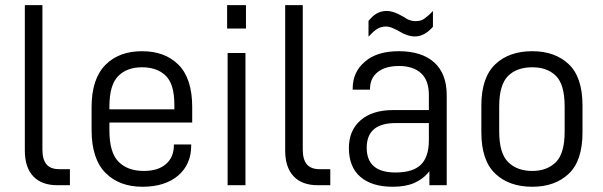

<svg xmlns="http://www.w3.org/2000/svg" viewBox="-20 -710 2311 736"><path d="M107.4 -34.2Q75.2 -68.4 75.2 -132.8V-690.4H142.6V-136.7Q142.6 -98.6 158.2 -80.1Q173.8 -61.5 207 -61.5H248V0H200.2Q139.6 0 107.4 -34.2Z M399.4 -240.2V-210Q399.4 -125 434.6 -89.8Q469.7 -54.7 531.2 -54.7Q585.9 -54.7 616.2 -81.1Q646.5 -107.4 646.5 -153.3V-156.2H712.9V-151.4Q712.9 -80.1 663.1 -37.1Q612.3 5.9 526.4 5.9Q437.5 5.9 384.8 -46.9Q331.1 -100.6 331.1 -211.9V-299.8Q331.1 -408.2 384.8 -461.9Q436.5 -513.7 524.4 -513.7Q612.3 -513.7 664.1 -461.9Q716.8 -409.2 716.8 -299.8V-240.2ZM433.6 -418.9Q399.4 -384.8 399.4 -301.8V-291H648.4V-308.6Q648.4 -387.7 615.2 -419.9Q582 -452.1 524.4 -452.1Q466.8 -452.1 433.6 -418.9Z M852.5 -506.8H920.9V0H852.5ZM850.6 -690.4H922.9V-600.6H850.6Z M1105.5 -34.2Q1073.2 -68.4 1073.2 -132.8V-690.4H1140.6V-136.7Q1140.6 -98.6 1156.2 -80.1Q1171.9 -61.5 1205.1 -61.5H1246.1V0H1198.2Q1137.7 0 1105.5 -34.2Z M1644.5 -470.7Q1692.4 -427.7 1692.4 -344.7V0H1626V-53.7Q1603.5 -24.4 1568.4 -8.8Q1535.2 5.9 1485.4 5.9Q1405.3 5.9 1361.3 -32.2Q1317.4 -70.3 1317.4 -142.6Q1317.4 -210 1362.3 -249Q1407.2 -288.1 1487.3 -288.1H1624V-345.7Q1624 -401.4 1594.7 -428.7Q1564.5 -457 1509.8 -457Q1457 -457 1427.7 -433.6Q1398.4 -410.2 1398.4 -369.1V-366.2H1332V-371.1Q1332 -434.6 1379.9 -474.6Q1425.8 -513.7 1508.8 -513.7Q1596.7 -513.7 1644.5 -470.7ZM1593.8 -79.1Q1624 -109.4 1624 -171.9V-238.3H1497.1Q1385.7 -238.3 1385.7 -143.6Q1385.7 -48.8 1496.1 -48.8Q1563.5 -48.8 1593.8 -79.1ZM1392.6 -629.9Q1410.2 -651.4 1425.8 -659.2Q1442.4 -668 1461.9 -668Q1475.6 -668 1490.2 -663.1Q1504.9 -658.2 1521.5 -648.4Q1529.3 -644.5 1535.6 -640.1Q1542 -635.7 1547.9 -633.8Q1560.5 -628.9 1573.2 -628.9Q1592.8 -628.9 1605.5 -637.7Q1612.3 -642.6 1621.1 -649.9Q1629.9 -657.2 1639.6 -668V-607.4Q1607.4 -570.3 1570.3 -570.3Q1561.5 -570.3 1554.7 -571.8Q1547.9 -573.2 1541 -575.2Q1526.4 -580.1 1508.8 -590.8Q1507.8 -591.8 1503.9 -593.8Q1500 -595.7 1495.1 -597.7Q1490.2 -599.6 1485.8 -602.1Q1481.4 -604.5 1476.6 -605.5Q1467.8 -608.4 1460 -608.4Q1441.4 -608.4 1426.8 -599.6Q1413.1 -591.8 1392.6 -569.3Z M1878.9 -43.9Q1825.2 -94.7 1825.2 -202.1V-305.7Q1825.2 -413.1 1878.9 -463.9Q1931.6 -513.7 2020.5 -513.7Q2107.4 -513.7 2160.2 -463.9Q2212.9 -414.1 2212.9 -305.7V-202.1Q2212.9 -93.8 2160.2 -43.9Q2107.4 5.9 2020.5 5.9Q1931.6 5.9 1878.9 -43.9ZM2111.3 -88.9Q2144.5 -122.1 2144.5 -206.1V-301.8Q2144.5 -385.7 2111.3 -418.9Q2078.1 -452.1 2020.5 -452.1Q1960.9 -452.1 1927.7 -418.9Q1893.6 -384.8 1893.6 -301.8V-206.1Q1893.6 -123 1927.7 -88.9Q1961.9 -54.7 2020.5 -54.7Q2077.1 -54.7 2111.3 -88.9Z"/></svg>

Font: Dinish
Style: Regular
Weight: 400
Designer: Bert Driehuis
Foundry: Playbeing
Version: Version 3.006; git-39231f3c-release